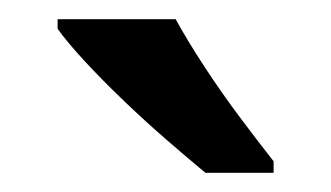

<svg xmlns="http://www.w3.org/2000/svg" viewBox="-20 -786 345 200"><path d="M163 -766Q175 -744 193 -716.5Q211 -689 230.5 -663Q250 -637 265 -618V-606H194Q177 -620 154.5 -639.5Q132 -659 109.5 -680.5Q87 -702 68.5 -722Q50 -742 40 -756V-766Z"/></svg>

Font: Noto Sans Devanagari Medium
Style: Regular
Weight: 500
Version: Version 2.003